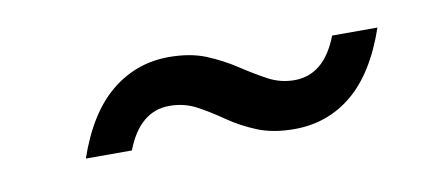

<svg xmlns="http://www.w3.org/2000/svg" viewBox="-30 -491 599 267"><g transform="rotate(-10 269.0 -357.5)"><path d="M370 -293Q417 -293 452 -322Q487 -351 508 -412H444Q434 -386 418.5 -373Q403 -360 382 -360Q362 -360 344.5 -369.5Q327 -379 308 -391.5Q289 -404 267 -413Q245 -422 215 -422Q169 -422 133.5 -393Q98 -364 77 -303H142Q152 -329 167.5 -342Q183 -355 204 -355Q225 -355 242.5 -345.5Q260 -336 278 -323.5Q296 -311 318 -302Q340 -293 370 -293Z"/></g></svg>

Font: Instrument Sans Condensed Medium
Style: Italic
Weight: 500
Width: 3
Italic angle: -13°
Designer: Rodrigo Fuenzalida
Foundry: fragTYPE
Version: Version 1.000;gftools[0.9.28]